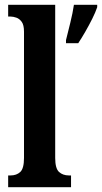

<svg xmlns="http://www.w3.org/2000/svg" viewBox="-20 -780 425 800"><path d="M14 0V-49H24Q49 -49 64.5 -63.5Q80 -78 80 -122V-648Q80 -676 70.5 -689Q61 -702 48 -706.5Q35 -711 24 -711H14V-760H210V-122Q210 -78 226 -63.5Q242 -49 267 -49H276V0ZM255 -613Q263 -645 273 -685.5Q283 -726 288 -760H385V-750Q378 -729 364.5 -702Q351 -675 335.5 -648Q320 -621 306 -600H255Z"/></svg>

Font: Noto Serif Thai ExtraCondensed
Style: Bold
Weight: 700
Width: 2
Designer: Monotype Design Team
Foundry: Monotype Imaging Inc.
Version: Version 2.002; ttfautohint (v1.8.4.7-5d5b)